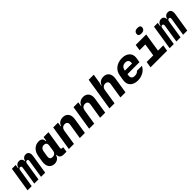

<svg xmlns="http://www.w3.org/2000/svg" viewBox="389 -2389 4013 4013"><g transform="rotate(-45 2395.0 -382.5)"><path d="M-10 0 77 -550H189L176 -465H186Q195 -509 223.5 -534.5Q252 -560 294 -560Q336 -560 358 -535Q380 -510 382 -465H385Q394 -509 422.5 -534.5Q451 -560 493 -560Q544 -560 566 -523Q588 -486 578 -420L511 0H388L451 -398Q460 -453 420 -453Q402 -453 392 -441.5Q382 -430 377 -409L312 0H189L252 -398Q261 -453 221 -453Q202 -453 192.5 -441.5Q183 -430 178 -407L113 0Z M632 -210 654 -345Q662 -394 681 -434Q700 -474 729 -502Q758 -530 795 -545Q832 -560 875 -560Q987 -560 985 -455H998L1013 -550H1158L1095 -150Q1092 -132 1101 -121Q1110 -110 1128 -110H1154L1136 5H1050Q996 5 967 -23Q938 -51 945 -96H930Q915 -46 877 -18Q839 10 785 10Q743 10 710.5 -6Q678 -22 658 -50.5Q638 -79 631 -120Q624 -161 632 -210ZM853 -121Q895 -121 921 -144.5Q947 -168 953 -210L974 -354Q976 -390 957.5 -410Q939 -430 902 -430Q861 -430 835.5 -406Q810 -382 803 -340L783 -215Q776 -172 792.5 -146.5Q809 -121 853 -121Z M1298 -550H1440L1425 -455H1435Q1450 -505 1491.5 -532.5Q1533 -560 1593 -560Q1633 -560 1664 -545Q1695 -530 1714.5 -503Q1734 -476 1741 -438Q1748 -400 1741 -355L1685 0H1535L1589 -340Q1596 -382 1576 -406Q1556 -430 1516 -430Q1476 -430 1449 -406Q1422 -382 1415 -340L1361 0H1211Z M1898 -550H2040L2025 -455H2035Q2050 -505 2091.5 -532.5Q2133 -560 2193 -560Q2233 -560 2264 -545Q2295 -530 2314.5 -503Q2334 -476 2341 -438Q2348 -400 2341 -355L2285 0H2135L2189 -340Q2196 -382 2176 -406Q2156 -430 2116 -430Q2076 -430 2049 -406Q2022 -382 2015 -340L1961 0H1811Z M2411 0 2527 -730H2677L2648 -550Q2646 -535 2641.5 -518Q2637 -501 2633 -487Q2629 -473 2626.5 -464Q2624 -455 2624 -455H2635Q2650 -505 2691.5 -532.5Q2733 -560 2793 -560Q2833 -560 2864 -545Q2895 -530 2914.5 -503Q2934 -476 2941 -438Q2948 -400 2941 -355L2885 0H2735L2789 -340Q2796 -382 2776 -406Q2756 -430 2716 -430Q2676 -430 2649 -406Q2622 -382 2615 -340L2561 0Z M3248 10Q3191 10 3147.5 -6Q3104 -22 3075.5 -50.5Q3047 -79 3035 -120Q3023 -161 3031 -210L3052 -341Q3060 -391 3084.5 -431Q3109 -471 3146.5 -500Q3184 -529 3233 -544.5Q3282 -560 3339 -560Q3395 -560 3438.5 -544Q3482 -528 3510.5 -499Q3539 -470 3550.5 -429.5Q3562 -389 3554 -340L3538 -240H3184L3179 -210Q3171 -160 3194 -132.5Q3217 -105 3267 -105Q3305 -105 3332 -117Q3359 -129 3372 -150H3519Q3504 -115 3477 -85.5Q3450 -56 3414 -35Q3378 -14 3335.5 -2Q3293 10 3248 10ZM3198 -330H3408L3409 -340Q3417 -390 3394 -417.5Q3371 -445 3321 -445Q3272 -445 3240 -417.5Q3208 -390 3200 -341Z M3625 0 3647 -136H3842L3886 -415H3716L3737 -550H4047L3982 -136H4137L4115 0ZM3912 -705Q3917 -737 3940.5 -756Q3964 -775 3998 -775H4028Q4062 -775 4079.5 -755.5Q4097 -736 4092 -704Q4087 -672 4063.5 -653.5Q4040 -635 4005 -635H3976Q3942 -635 3924.5 -654Q3907 -673 3912 -705Z M4190 0 4277 -550H4389L4376 -465H4386Q4395 -509 4423.5 -534.5Q4452 -560 4494 -560Q4536 -560 4558 -535Q4580 -510 4582 -465H4585Q4594 -509 4622.5 -534.5Q4651 -560 4693 -560Q4744 -560 4766 -523Q4788 -486 4778 -420L4711 0H4588L4651 -398Q4660 -453 4620 -453Q4602 -453 4592 -441.5Q4582 -430 4577 -409L4512 0H4389L4452 -398Q4461 -453 4421 -453Q4402 -453 4392.5 -441.5Q4383 -430 4378 -407L4313 0Z"/></g></svg>

Font: JetBrains Mono ExtraBold
Style: Italic
Weight: 800
Designer: Philipp Nurullin, Konstantin Bulenkov
Foundry: JetBrains
Version: Version 1.000; ttfautohint (v1.8.3)